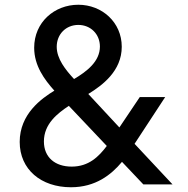

<svg xmlns="http://www.w3.org/2000/svg" viewBox="-20 -777 794 809"><path d="M279 12C383 12 449 -41 494 -95L584 0H707L547 -171L676 -368H569L483 -240L352 -381C412 -418 493 -478 493 -580C493 -683 410 -757 310 -757C209 -757 124 -683 124 -576C124 -500 167 -442 209 -395C155 -362 63 -297 63 -179C63 -63 153 12 279 12ZM165 -181C165 -255 222 -299 270 -331L430 -162C396 -117 354 -75 282 -75C212 -75 165 -114 165 -181ZM219 -580C219 -633 258 -672 310 -672C362 -672 401 -633 401 -581C401 -518 346 -476 292 -444C256 -483 219 -529 219 -580Z"/></svg>

Font: Mluvka Medium
Style: Regular
Weight: 500
Designer: Modified by Jiří Krblich, Original typeface by Gumpita Rahayu
Foundry: Gumpita Rahayu & Jiří Krblich
Version: Version 2.000;Glyphs 3.1.1 (3134)